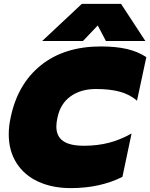

<svg xmlns="http://www.w3.org/2000/svg" viewBox="-20 -953 773 988"><path d="M401 -933H603L728 -742H525L483 -822L407 -742H197ZM25 -262Q25 -305 35 -349Q71 -522 191.5 -618Q312 -714 499 -714Q576 -714 632.5 -701Q689 -688 733 -659L685 -435Q648 -467 597 -481Q546 -495 474 -495Q396 -495 343.5 -457.5Q291 -420 276 -349Q270 -324 270 -302Q270 -252 304.5 -227.5Q339 -203 412 -203Q482 -203 541 -218.5Q600 -234 657 -266L610 -43Q495 15 344 15Q250 15 177.5 -18Q105 -51 65 -114Q25 -177 25 -262Z"/></svg>

Font: Prompt Black
Style: Italic
Weight: 900
Italic angle: -12°
Designer: Katatrad Team
Foundry: CadsonDemak
Version: Version 1.001